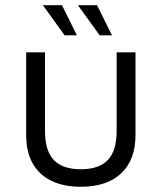

<svg xmlns="http://www.w3.org/2000/svg" viewBox="-20 -699 618 734"><path d="M289 15Q223 15 176 -8Q129 -31 104.5 -75Q80 -119 80 -183V-499H152V-199Q152 -123 185.5 -87.5Q219 -52 289 -52Q359 -52 392.5 -87.5Q426 -123 426 -199V-499H498V-183Q498 -88 443.5 -36.5Q389 15 289 15ZM227 -564 144 -679H217L274 -564ZM361 -564 278 -679H351L408 -564Z"/></svg>

Font: Maven Pro
Style: Regular
Weight: 400
Designer: Joe Prince
Foundry: Joe Prince
Version: Version 2.103